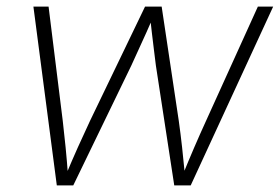

<svg xmlns="http://www.w3.org/2000/svg" viewBox="-20 -561 847 581"><path d="M151.9 0 81.1 -541H127L169.9 -195.3Q174.3 -156.7 178.5 -115.5Q182.6 -74.2 186 -27.3H177.7Q196.8 -73.2 215.3 -114.5Q233.9 -155.8 252.4 -195.3L418.9 -541H469.2L521 -195.3Q526.4 -156.7 531 -115.5Q535.6 -74.2 540 -27.3H531.2Q549.8 -73.2 567.6 -114.5Q585.4 -155.8 603.5 -195.3L760.3 -541H806.6L557.1 0H507.3L451.7 -362.8Q448.7 -387.2 445.6 -411.9Q442.4 -436.5 439.5 -462.4Q436.5 -488.3 433.6 -514.6H445.8Q434.6 -488.3 422.9 -462.6Q411.1 -437 399.9 -412.1Q388.7 -387.2 377.4 -362.8L201.7 0Z"/></svg>

Font: Inter 17pt ExtraLight
Style: Italic
Weight: 250
Italic angle: -9.3988°
Version: Version 4.001;git-66647c0bb